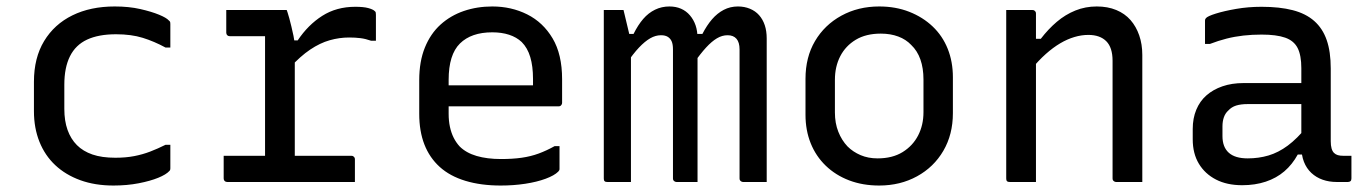

<svg xmlns="http://www.w3.org/2000/svg" viewBox="-20 -563 4240 594"><path d="M335 -543Q379 -543 414 -535Q449 -527 472 -517.5Q495 -508 502 -500Q506 -497 506.5 -494.5Q507 -492 507 -489Q507 -471 507 -453Q507 -435 507 -416H492Q457 -435 421.5 -446Q386 -457 339 -457Q285 -457 249.5 -440.5Q214 -424 196.5 -389Q179 -354 179 -301V-226Q179 -189 189 -161Q199 -133 218 -114Q237 -95 266 -85Q295 -75 337 -75Q369 -75 395 -80Q421 -85 444.5 -94Q468 -103 492 -115H507Q507 -97 507 -78.5Q507 -60 507 -42Q507 -40 506.5 -38Q506 -36 504 -34Q494 -23 469.5 -13Q445 -3 409 4Q373 11 331 11Q274 11 228.5 -5.5Q183 -22 151 -52Q119 -82 102 -124.5Q85 -167 85 -219V-310Q85 -384 116.5 -436Q148 -488 204 -515.5Q260 -543 335 -543Z M800 -49V-95Q800 -111 800 -127Q800 -143 800 -159.5Q800 -176 800 -191Q800 -235 800 -278Q800 -321 800 -364.5Q800 -408 800 -451H785Q762 -451 737.5 -451Q713 -451 691 -451Q686 -451 683 -454Q680 -457 680 -462Q680 -480 680 -497Q680 -514 680 -532Q692 -532 706.5 -532Q721 -532 736 -532Q751 -532 767 -532Q783 -532 799.5 -532Q816 -532 833 -532Q850 -532 867 -532Q867 -532 869.5 -525Q872 -518 875 -506.5Q878 -495 881.5 -481Q885 -467 888 -452Q891 -437 892 -423Q892 -386 892 -339.5Q892 -293 892 -243Q892 -193 892 -142Q892 -91 892 -44ZM871 -438H901Q933 -486 977 -514Q1021 -542 1079 -542Q1105 -542 1119.5 -538Q1134 -534 1139 -529Q1142 -527 1142.5 -524Q1143 -521 1143 -517Q1143 -497 1143 -477Q1143 -457 1143 -437H1128Q1111 -443 1095 -445Q1079 -447 1060 -447Q1030 -447 1000 -438.5Q970 -430 939.5 -409.5Q909 -389 876 -353ZM672 -81H1067Q1071 -81 1073 -79.5Q1075 -78 1076.5 -76Q1078 -74 1078 -70Q1078 -58 1078 -46.5Q1078 -35 1078 -23.5Q1078 -12 1078 0H683Q678 0 675 -3Q672 -6 672 -11Q672 -23 672 -34.5Q672 -46 672 -57.5Q672 -69 672 -81Z M1503 -543Q1562 -543 1611 -518.5Q1660 -494 1689.5 -444.5Q1719 -395 1719 -318V-245Q1719 -242 1717.5 -239.5Q1716 -237 1714 -235.5Q1712 -234 1708 -234H1449Q1432 -234 1415 -234Q1398 -234 1382 -234H1352L1339 -299H1629Q1629 -304 1629 -309Q1629 -314 1629 -319Q1629 -358 1620.5 -386.5Q1612 -415 1594 -433Q1578 -448 1555 -455.5Q1532 -463 1503 -463Q1438 -463 1403 -428.5Q1368 -394 1368 -316V-211Q1368 -189 1372 -170.5Q1376 -152 1383.5 -137Q1391 -122 1402 -110Q1422 -90 1454.5 -80.5Q1487 -71 1530 -71Q1566 -71 1594 -75Q1622 -79 1646.5 -88Q1671 -97 1696 -111H1711Q1711 -93 1711 -75Q1711 -57 1711 -40Q1711 -38 1710 -36Q1709 -34 1707 -32Q1695 -20 1668 -10Q1641 0 1605 5.5Q1569 11 1529 11Q1468 11 1420 -3.5Q1372 -18 1340.5 -46.5Q1309 -75 1293 -116Q1277 -157 1277 -211V-315Q1277 -373 1294.5 -416Q1312 -459 1343 -487Q1374 -515 1415 -529Q1456 -543 1503 -543Z M2352 0Q2341 0 2328 0Q2315 0 2303 0Q2291 0 2279 0Q2276 0 2273.5 -1.5Q2271 -3 2269.5 -5Q2268 -7 2268 -11Q2268 -51 2268 -91Q2268 -131 2268 -170.5Q2268 -210 2268 -250Q2268 -290 2268 -330Q2268 -370 2268 -410Q2268 -432 2258.5 -443Q2249 -454 2231 -454Q2214 -454 2198 -444.5Q2182 -435 2164.5 -416Q2147 -397 2126 -367L2115 -458H2153Q2167 -485 2183 -503.5Q2199 -522 2219 -532.5Q2239 -543 2263 -543Q2283 -543 2300 -536Q2317 -529 2328.5 -516Q2340 -503 2346 -485Q2352 -467 2352 -444Q2352 -401 2352 -358Q2352 -315 2352 -272Q2352 -229 2352 -185.5Q2352 -142 2352 -99Q2352 -74 2352 -49.5Q2352 -25 2352 0ZM2138 0Q2128 0 2116.5 0Q2105 0 2094 0Q2083 0 2073 0Q2070 0 2067.5 -1.5Q2065 -3 2063.5 -5Q2062 -7 2062 -11Q2062 -51 2062 -91Q2062 -131 2062 -171Q2062 -211 2062 -250.5Q2062 -290 2062 -330Q2062 -370 2062 -410Q2062 -426 2058 -435Q2054 -444 2046 -449Q2038 -454 2025 -454Q2008 -454 1991.5 -444.5Q1975 -435 1957 -416Q1939 -397 1918 -366L1906 -458H1940Q1954 -486 1970 -504.5Q1986 -523 2006.5 -533Q2027 -543 2051 -543Q2071 -543 2087 -536Q2103 -529 2114.5 -515.5Q2126 -502 2132 -484.5Q2138 -467 2138 -444Q2138 -400 2138 -351Q2138 -302 2138 -247.5Q2138 -193 2138 -131.5Q2138 -70 2138 0ZM1932 0Q1922 0 1913 0Q1904 0 1895 0Q1886 0 1877 0Q1868 0 1859 0Q1856 0 1854 -0.5Q1852 -1 1850.5 -2.5Q1849 -4 1848.5 -6Q1848 -8 1848 -11Q1848 -81 1848 -151Q1848 -221 1848 -291.5Q1848 -362 1848 -432Q1848 -463 1848 -488.5Q1848 -514 1848 -532Q1855 -532 1863 -532Q1871 -532 1878.5 -532Q1886 -532 1893.5 -532Q1901 -532 1909 -532Q1909 -532 1912.5 -517.5Q1916 -503 1920.5 -484Q1925 -465 1928.5 -450.5Q1932 -436 1932 -436Q1932 -376 1932 -305Q1932 -234 1932 -157Q1932 -80 1932 0Z M2700 -543Q2751 -543 2793 -526.5Q2835 -510 2865.5 -481Q2896 -452 2912 -412Q2928 -372 2928 -324V-213Q2928 -147 2898.5 -96.5Q2869 -46 2817 -17.5Q2765 11 2700 11Q2649 11 2607 -5Q2565 -21 2534.5 -50.5Q2504 -80 2488 -120Q2472 -160 2472 -208V-319Q2472 -386 2501.5 -436Q2531 -486 2583 -514.5Q2635 -543 2700 -543ZM2705 -459Q2659 -459 2627.5 -440Q2596 -421 2579.5 -389Q2563 -357 2563 -316V-215Q2563 -182 2573.5 -155.5Q2584 -129 2602 -110Q2619 -93 2642.5 -83Q2666 -73 2695 -73Q2741 -73 2772.5 -92.5Q2804 -112 2820.5 -144Q2837 -176 2837 -216V-317Q2837 -352 2827.5 -379Q2818 -406 2799 -424Q2783 -441 2759 -450Q2735 -459 2705 -459Z M3514 0Q3492 0 3473.5 0Q3455 0 3433 0Q3430 0 3427.5 -1.5Q3425 -3 3423.5 -5Q3422 -7 3422 -11Q3422 -72 3422 -132.5Q3422 -193 3422 -253.5Q3422 -314 3422 -375Q3422 -416 3402.5 -435.5Q3383 -455 3347 -455Q3326 -455 3304 -448.5Q3282 -442 3260 -429Q3238 -416 3215.5 -396Q3193 -376 3170 -348V-443H3200Q3223 -473 3249.5 -495.5Q3276 -518 3307 -530.5Q3338 -543 3373 -543Q3407 -543 3433.5 -532Q3460 -521 3477.5 -501Q3495 -481 3504.5 -453.5Q3514 -426 3514 -393Q3514 -345 3514 -297Q3514 -249 3514 -200.5Q3514 -152 3514 -103Q3514 -77 3514 -51.5Q3514 -26 3514 0ZM3185 0Q3171 0 3158 0Q3145 0 3132 0Q3119 0 3104 0Q3101 0 3099 -0.5Q3097 -1 3095.5 -2.5Q3094 -4 3093.5 -6Q3093 -8 3093 -11Q3093 -64 3093 -117Q3093 -170 3093 -222Q3093 -274 3093 -327Q3093 -380 3093 -433Q3093 -465 3093 -490.5Q3093 -516 3093 -532Q3109 -532 3122.5 -532Q3136 -532 3148.5 -532Q3161 -532 3174 -532Q3178 -532 3180 -530.5Q3182 -529 3183.5 -527Q3185 -525 3185 -521Q3185 -435 3185 -348Q3185 -261 3185 -174Q3185 -87 3185 0Z M4097 -351Q4097 -323 4097 -295Q4097 -267 4097 -238.5Q4097 -210 4097 -182Q4097 -154 4097 -126Q4097 -113 4099.5 -104Q4102 -95 4107 -90Q4112 -85 4119 -83Q4126 -81 4136 -81Q4138 -81 4140.5 -81Q4143 -81 4146 -81H4161Q4161 -63 4161 -46Q4161 -29 4161 -11Q4161 -5 4158 -2.5Q4155 0 4150 0Q4145 0 4134.5 0Q4124 0 4115 0Q4092 0 4072 -7Q4052 -14 4037 -28Q4022 -42 4014 -62.5Q4006 -83 4006 -111Q4006 -146 4006 -183.5Q4006 -221 4006 -256Q4006 -272 4006 -288Q4006 -304 4006 -320Q4006 -336 4006 -352Q4006 -392 3994.5 -414.5Q3983 -437 3956 -446.5Q3929 -456 3883 -456Q3854 -456 3827 -453Q3800 -450 3774.5 -443.5Q3749 -437 3723 -427H3708Q3708 -445 3708 -463Q3708 -481 3708 -499Q3708 -502 3709 -504Q3710 -506 3711 -507Q3716 -513 3741.5 -521Q3767 -529 3804.5 -535.5Q3842 -542 3883 -542Q3939 -542 3979.5 -531.5Q4020 -521 4046 -498Q4072 -475 4084.5 -439Q4097 -403 4097 -351ZM3762 -142Q3762 -108 3781.5 -90.5Q3801 -73 3840 -73Q3874 -73 3904.5 -82Q3935 -91 3964 -112.5Q3993 -134 4024 -172V-85H3995Q3978 -54 3953.5 -33Q3929 -12 3896 -1Q3863 10 3823 10Q3776 10 3742 -7.5Q3708 -25 3689 -56.5Q3670 -88 3670 -132V-164Q3670 -197 3681 -223.5Q3692 -250 3712.5 -268Q3733 -286 3762 -296Q3791 -306 3827 -306Q3862 -306 3894.5 -306Q3927 -306 3959 -306Q3991 -306 4024 -306Q4033 -306 4036.5 -295.5Q4040 -285 4041 -270Q4042 -255 4042 -241Q4005 -241 3973.5 -241Q3942 -241 3910 -241Q3878 -241 3840 -241Q3819 -241 3804.5 -236.5Q3790 -232 3780 -221Q3771 -213 3766.5 -200.5Q3762 -188 3762 -172Z"/></svg>

Font: RecMonoLinear Nerd Font Mono
Style: Regular
Weight: 400
Monospace: yes
Version: Version 1.085; ttfautohint (v1.8.4.7-5d5b);Nerd Fonts 3.2.1